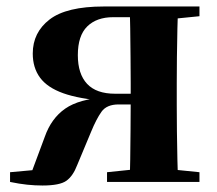

<svg xmlns="http://www.w3.org/2000/svg" viewBox="-20 -561 670 592"><path d="M300 -541H595V-511L485 -500L451 -508H329Q278 -508 249 -479.5Q220 -451 220 -391Q220 -333 248.5 -302.5Q277 -272 335 -272H451V-239H346Q309 -239 293 -216.5Q277 -194 261 -155L218 -52Q205 -18 184.5 -3.5Q164 11 111 11Q88 11 64 8.5Q40 6 11 0V-30L154 -43L70 -10L118 -139Q138 -196 181 -226Q224 -256 307 -261L304 -250Q224 -256 175 -273.5Q126 -291 103.5 -321.5Q81 -352 81 -396Q81 -461 133 -501Q185 -541 300 -541ZM380 0Q381 -26 381.5 -68.5Q382 -111 382.5 -160Q383 -209 383 -251V-305Q383 -339 382.5 -385Q382 -431 381.5 -473.5Q381 -516 380 -541H529Q528 -516 527 -473.5Q526 -431 525.5 -385Q525 -339 525 -305V-236Q525 -202 525.5 -156Q526 -110 527 -68Q528 -26 529 0ZM310 0V-30L416 -41H487L595 -30V0Z"/></svg>

Font: Noto Serif TC ExtraBold
Style: Regular
Weight: 800
Designer: Ryoko NISHIZUKA 西塚涼子 (kana & ideographs); Frank Grießhammer (Latin, Greek & Cyrillic); Wenlong ZHANG 张文龙 (bopomofo); San
Foundry: Adobe
Version: Version 2.002-H1;hotconv 1.1.0;makeotfexe 2.6.0